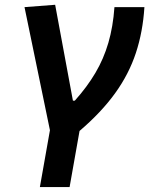

<svg xmlns="http://www.w3.org/2000/svg" viewBox="-20 -547 626 792"><path d="M144.5 224.6 186 -9.8 81.1 -517.6 207.5 -527.3 280.8 -131.8H288.6Q339.4 -188.5 373.5 -246.3Q407.7 -304.2 427 -370.4Q446.3 -436.5 452.1 -517.6H575.7Q569.3 -416 540.5 -328.6Q511.7 -241.2 454.8 -162.4Q397.9 -83.5 308.1 -6.8L267.1 224.6Z"/></svg>

Font: Cascadia Code NF SemiBold
Style: Italic
Weight: 600
Italic angle: -10°
Monospace: yes
Designer: Aaron Bell
Foundry: Saja Typeworks
Version: Version 2404.023; ttfautohint (v1.8.4)